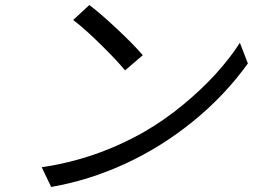

<svg xmlns="http://www.w3.org/2000/svg" viewBox="-20 -721 1000 759"><path d="M333.1 -701Q377.5 -668 443.5 -605.8Q509.6 -543.7 544.4 -502.8L474.4 -442.8Q442.5 -481.9 378 -545.3Q313.6 -608.7 269.2 -642ZM144.9 -60Q358.7 -90.9 550.1 -199.9Q628.6 -245 702.8 -306.1Q777 -367.2 833.3 -429.3Q889.6 -491.5 928.3 -551.8L959.9 -470.2Q868.3 -342.7 742.5 -240.8Q616.8 -138.8 474.1 -73.3Q331.3 -7.8 182.2 18.1Z"/></svg>

Font: Karasuma Gothic
Style: Italic
Weight: 400
Italic angle: -9.39999°
Designer: Rasmus Andersson / Ryoko Nishizuka
Foundry: Genbu
Version: Version 1.00